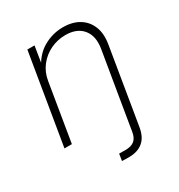

<svg xmlns="http://www.w3.org/2000/svg" viewBox="-177 -662 921 987"><g transform="rotate(-30 284.0 -168.5)"><path d="M260.7 204.1 267.1 163.6Q275.9 163.6 286.9 163.8Q297.9 164.1 303.7 164.1Q339.4 164.1 357.9 148.7Q376.5 133.3 381.8 98.1L397.9 0H441.9L425.3 99.6Q416.5 152.8 385 179Q353.5 205.1 301.3 205.1Q291.5 205.1 280.3 204.8Q269 204.6 260.7 204.1ZM137.7 -342.3 81.1 0H37.1L126 -535.6H168.5L148.9 -414.6L139.2 -415.5Q170.4 -481.4 224.9 -512.5Q279.3 -543.5 340.8 -543.5Q397 -543.5 436 -519.8Q475.1 -496.1 492.4 -452.6Q509.8 -409.2 499.5 -348.6L441.9 0H397.9L456.1 -349.1Q467.8 -419.9 433.8 -461.2Q399.9 -502.4 332 -502.4Q285.2 -502.4 243.7 -482.7Q202.1 -462.9 173.8 -426.8Q145.5 -390.6 137.7 -342.3Z"/></g></svg>

Font: Inter 20pt ExtraLight
Style: Italic
Weight: 250
Italic angle: -9.3988°
Version: Version 4.001;git-66647c0bb